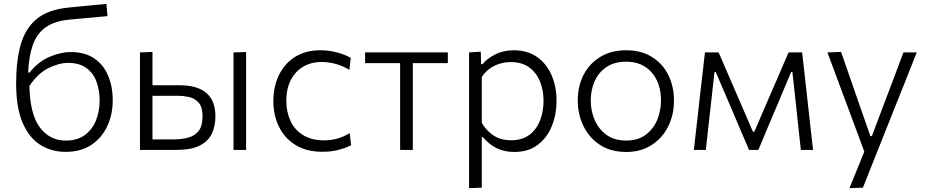

<svg xmlns="http://www.w3.org/2000/svg" viewBox="-20 -762 4708 976"><path d="M314 10Q240.5 10 183.5 -26.5Q126.5 -63 94.2 -139.8Q62 -216.5 62 -337.5Q62 -452 85.2 -534.8Q108.5 -617.5 166.5 -665.5Q224.5 -713.5 328.5 -723.5Q340 -725 363.5 -727.2Q387 -729.5 415.8 -732.2Q444.5 -735 472.5 -737.5Q500.5 -740 521 -742L526.5 -680Q505.5 -678 477 -675.5Q448.5 -673 419.5 -670.2Q390.5 -667.5 367.5 -665.5Q344.5 -663.5 335 -662.5Q256 -655 211.2 -622.5Q166.5 -590 146.5 -532.5Q126.5 -475 123 -393H130Q175 -449 232.2 -473.2Q289.5 -497.5 339.5 -497.5Q410.5 -497.5 458 -465.8Q505.5 -434 529.2 -378.2Q553 -322.5 553 -251Q553 -179.5 525 -120Q497 -60.5 443.8 -25.2Q390.5 10 314 10ZM324 -442.5Q283 -442.5 229 -417.2Q175 -392 129.5 -325.5Q132.5 -180.5 182.8 -114Q233 -47.5 314 -47.5Q373.5 -47.5 411.8 -76Q450 -104.5 468.2 -150.8Q486.5 -197 486.5 -249.5Q486.5 -302.5 470.8 -346.2Q455 -390 419.2 -416.2Q383.5 -442.5 324 -442.5Z M691.5 0V-495.5L755 -498V-328.5H893Q1075 -328.5 1075 -170.5Q1075 -121 1056.8 -82.5Q1038.5 -44 995.2 -22Q952 0 877 0ZM755 -53.5H863Q904 -53.5 937 -62.5Q970 -71.5 989.8 -96.5Q1009.5 -121.5 1009.5 -170.5Q1009.5 -218 990 -240Q970.5 -262 942 -268.5Q913.5 -275 886.5 -275H755ZM1167 0V-495.5L1231 -497.5V0Z M1618 9.5Q1538.5 9.5 1483 -24.5Q1427.5 -58.5 1398.5 -117Q1369.5 -175.5 1369.5 -248Q1369.5 -321.5 1397.8 -380Q1426 -438.5 1479.5 -472.5Q1533 -506.5 1609 -506.5Q1652.5 -506.5 1693.2 -495.5Q1734 -484.5 1763 -468L1756 -407Q1714.5 -431 1679.2 -439Q1644 -447 1616 -447Q1534 -447 1484.8 -393.5Q1435.5 -340 1435.5 -249.5Q1435.5 -192.5 1456.8 -147Q1478 -101.5 1521 -75Q1564 -48.5 1628 -48.5Q1661.5 -48.5 1694.5 -57.5Q1727.5 -66.5 1757.5 -85.5L1765 -24Q1741 -11 1703.5 -0.8Q1666 9.5 1618 9.5Z M2014 0V-441H1836V-495.5H2256.5V-441H2078.5V0Z M2364.5 194.5V-495.5L2424 -499.5L2425.5 -436H2433Q2455 -463.5 2496.5 -485Q2538 -506.5 2592 -506.5Q2660.5 -506.5 2709 -473Q2757.5 -439.5 2783.2 -381.2Q2809 -323 2809 -249.5Q2809 -180 2785 -120.8Q2761 -61.5 2713.2 -25.5Q2665.5 10.5 2594 10.5Q2543 10.5 2503.8 -9.2Q2464.5 -29 2435.5 -64.5H2429V192ZM2577.5 -49Q2635.5 -49 2672 -77.2Q2708.5 -105.5 2725.8 -151.2Q2743 -197 2743 -249Q2743 -303.5 2724.8 -348.2Q2706.5 -393 2669.5 -419.8Q2632.5 -446.5 2576 -446.5Q2532.5 -446.5 2493.5 -427.8Q2454.5 -409 2429 -371V-137Q2454 -95.5 2490.5 -72.2Q2527 -49 2577.5 -49Z M3163.5 10.5Q3084 10.5 3029 -26Q2974 -62.5 2945.5 -122.2Q2917 -182 2917 -251Q2917 -325 2947.2 -382.8Q2977.5 -440.5 3032.8 -473.5Q3088 -506.5 3162.5 -506.5Q3239 -506.5 3293.5 -472.8Q3348 -439 3377 -381.2Q3406 -323.5 3406 -251Q3406 -177.5 3376.2 -118.5Q3346.5 -59.5 3292 -24.5Q3237.5 10.5 3163.5 10.5ZM3163 -47.5Q3222.5 -47.5 3261.8 -76.5Q3301 -105.5 3320.5 -152Q3340 -198.5 3340 -251Q3340 -340 3292.2 -394.2Q3244.5 -448.5 3163 -448.5Q3104.5 -448.5 3064.2 -422Q3024 -395.5 3003.5 -350.8Q2983 -306 2983 -251Q2983 -198.5 3003 -152Q3023 -105.5 3063 -76.5Q3103 -47.5 3163 -47.5Z M3507 0Q3513.5 -54.5 3519.2 -106.5Q3525 -158.5 3531 -210L3538.5 -278.5Q3545 -332.5 3551.2 -387Q3557.5 -441.5 3563.5 -495.5H3633Q3655 -444.5 3677.5 -393Q3700 -341.5 3721.5 -291L3807.5 -92.5H3814.5L3900 -291Q3922.5 -342.5 3944.5 -393.5Q3966.5 -444.5 3988.5 -495.5H4057.5Q4063.5 -442.5 4069.8 -386.8Q4076 -331 4082 -277.5L4089.5 -209.5Q4095 -159 4101 -106.2Q4107 -53.5 4113 0H4051Q4044.5 -59.5 4037.8 -120.8Q4031 -182 4025 -241.5L4008 -395.5H4001.5L3932.5 -231.5Q3908 -173.5 3883.5 -115.8Q3859 -58 3835 0H3787.5Q3763 -58 3738.2 -115.5Q3713.5 -173 3689.5 -230L3618.5 -395.5H3612L3595 -243Q3588 -182 3581.2 -121.2Q3574.5 -60.5 3568 0Z M4298 194.5Q4317 148.5 4336 101.5Q4355 54.5 4373.5 8.5Q4355.5 -40.5 4337 -90Q4318.5 -139.5 4301 -187L4267.5 -277Q4247.5 -330.5 4226.8 -386.2Q4206 -442 4186 -495.5L4255.5 -498Q4278.5 -431 4301 -367Q4323.5 -303 4346.5 -236L4404.5 -70H4412L4475 -237Q4500 -302 4524 -366.2Q4548 -430.5 4572.5 -495.5H4640Q4624 -455.5 4609.2 -418Q4594.5 -380.5 4576.8 -335.8Q4559 -291 4534 -229L4478.5 -89.5Q4440.5 5.5 4414.2 71.8Q4388 138 4366.5 192Z"/></svg>

Font: Commissioner Light
Style: Regular
Weight: 300
Designer: Kostas Bartsokas
Foundry: Kostas Bartsokas
Version: Version 1.000; ttfautohint (v1.8.3)